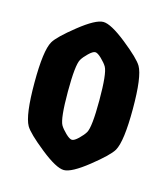

<svg xmlns="http://www.w3.org/2000/svg" viewBox="-90 -622 614 705"><g transform="rotate(15 217.0 -269.5)"><path d="M264 -145Q277 -167 277 -269Q277 -371 264 -394Q257 -406 241.5 -421Q226 -436 217 -436Q208 -436 192.5 -421Q177 -406 170 -394Q157 -372 157 -270Q157 -168 170 -145Q177 -133 192.5 -118Q208 -103 217 -103Q226 -103 241.5 -118Q257 -133 264 -145ZM51 -110Q30 -147 30 -270Q30 -393 51 -429Q65 -453 126.5 -502Q188 -551 217 -551Q246 -551 307.5 -502Q369 -453 383 -429Q404 -393 404 -270Q404 -147 383 -110Q369 -86 307.5 -37Q246 12 217 12Q188 12 126.5 -37Q65 -86 51 -110Z"/></g></svg>

Font: Germania One
Style: Regular
Weight: 400
Designer: John Vargas Beltran
Foundry: John Vargas Beltran
Version: Version 1.001